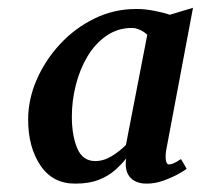

<svg xmlns="http://www.w3.org/2000/svg" viewBox="-20 -824 504 481"><path d="M396 -446Q394 -431 395.8 -421.5Q397.5 -412 403.5 -412Q408 -412 415 -415Q422 -418 433.5 -425.5L447.5 -401.5Q444.5 -398 428.5 -389Q412.5 -380 390.8 -372Q369 -364 348.5 -364Q330 -363.5 316.8 -371Q303.5 -378.5 298.2 -392.8Q293 -407 296 -427Q284 -411.5 267.2 -397Q250.5 -382.5 226.8 -373.2Q203 -364 169 -364Q112.5 -363.5 81.5 -409.2Q50.5 -455 50.5 -524.5Q50.5 -575 71.8 -624Q93 -673 130.2 -713.2Q167.5 -753.5 216.5 -777.5Q265.5 -801.5 321.5 -801.5Q343 -801.5 366.2 -797Q389.5 -792.5 405.5 -787L463.5 -804.5ZM349 -737Q341 -744.5 330.5 -749.2Q320 -754 311 -754Q275 -754 246.8 -734.5Q218.5 -715 199.2 -682.8Q180 -650.5 170 -611.2Q160 -572 160 -532Q160 -484.5 173.5 -452.5Q187 -420.5 218.5 -420.5Q240 -420.5 260.5 -433.2Q281 -446 295.5 -461Z"/></svg>

Font: Merriweather SemiBold
Style: Italic
Weight: 600
Italic angle: -7.8°
Version: Version 2.101